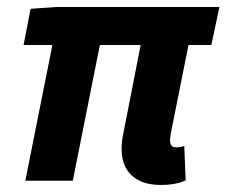

<svg xmlns="http://www.w3.org/2000/svg" viewBox="-20 -514 644 546"><path d="M129 -386H47L67 -489L139 -494H604L581 -386H516L467 -141Q462 -118 464.5 -106.5Q467 -95 481 -95Q487 -95 493 -96Q499 -97 504 -99L508 -1Q479 12 438 12Q402 12 378 0.5Q354 -11 341.5 -30.5Q329 -50 326.5 -76Q324 -102 330 -131L380 -386H264L187 0H52Z"/></svg>

Font: mr_Source Sans Pro
Style: Bold Italic
Weight: 700
Italic angle: -11°
Designer: Paul D. Hunt
Foundry: Adobe Systems Incorporated
Version: Version 1.036;July 10, 2024;FontCreator 11.5.0.2430 64-bit